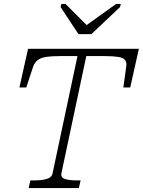

<svg xmlns="http://www.w3.org/2000/svg" viewBox="-20 -959 728 979"><path d="M380 -785H446L592 -923L596 -939H572L398 -814H439L314 -939H293L289 -923ZM248 -75 375 -673H287Q244 -673 216.5 -669Q189 -665 173.5 -653.5Q158 -642 150 -622L114 -513H79L123 -710H688L644 -513H609L624 -622Q627 -642 617 -653.5Q607 -665 581.5 -669Q556 -673 513 -673H420L293 -75Q289 -53 312.5 -46Q336 -39 373 -39H391L382 0H126L135 -39H153Q190 -39 216.5 -46Q243 -53 248 -75Z"/></svg>

Font: Roboto Serif 20pt Thin
Style: Italic
Weight: 250
Italic angle: -10°
Version: Version 1.007